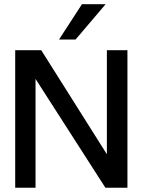

<svg xmlns="http://www.w3.org/2000/svg" viewBox="-20 -887 673 907"><path d="M479 -867.2 336.9 -700.2H258.8L367.2 -867.2ZM484.9 -649.9H582V0H478L147.9 -514.2V0H51.8V-649.9H174.8L484.9 -158.2Z"/></svg>

Font: Overused Grotesk Medium
Style: Regular
Weight: 500
Version: Version 0.002